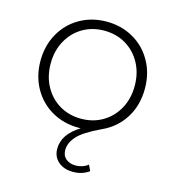

<svg xmlns="http://www.w3.org/2000/svg" viewBox="-110 -618 840 927"><g transform="rotate(15 310.0 -154.5)"><path d="M571 -261Q571 -177 531 -113.5Q491 -50 420 -18Q335 22 305.5 55.5Q276 89 276 124Q276 153 295 168.5Q314 184 344 184Q360 184 376.5 178.5Q393 173 405 163L419 192Q385 217 339 217Q293 217 265 192.5Q237 168 237 128Q237 56 321 4H310Q236 4 176.5 -30Q117 -64 83 -124.5Q49 -185 49 -261Q49 -337 83 -397.5Q117 -458 176.5 -492Q236 -526 310 -526Q384 -526 443.5 -492Q503 -458 537 -397.5Q571 -337 571 -261ZM520 -261Q520 -325 492.5 -375Q465 -425 417.5 -453Q370 -481 310 -481Q250 -481 202.5 -453Q155 -425 127.5 -375Q100 -325 100 -261Q100 -197 127.5 -147Q155 -97 202.5 -69Q250 -41 310 -41Q370 -41 417.5 -69Q465 -97 492.5 -147Q520 -197 520 -261Z"/></g></svg>

Font: Montserrat Atlas Light
Style: Regular
Weight: 300
Designer: Julieta Ulanovsky
Foundry: Julieta Ulanovsky
Version: Version 7.200